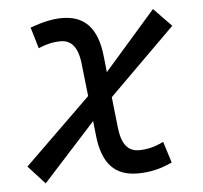

<svg xmlns="http://www.w3.org/2000/svg" viewBox="-44 -577 675 639"><g transform="rotate(-5 293.0 -257.5)"><path d="M83.5 16.1 258.8 -176.8 263.7 -131.3C273.4 -31.2 317.4 9.8 391.6 9.8C432.1 9.8 466.8 2 507.3 -16.6L484.9 -87.4C455.6 -73.2 430.7 -66.9 402.8 -66.9C366.7 -66.9 345.2 -90.8 338.9 -147.5L327.6 -250.5L548.8 -469.7L489.7 -530.8L318.4 -335L313 -386.2C303.2 -486.3 257.8 -527.3 185.5 -527.3C154.3 -527.3 122.6 -520.5 78.6 -504.9L99.6 -434.1C126 -445.3 148.4 -450.7 174.8 -450.7C208.5 -450.7 231.4 -426.8 237.3 -370.1L249.5 -261.2L27.8 -44.9Z"/></g></svg>

Font: Cascadia Mono SemiLight
Style: Italic
Weight: 350
Italic angle: -10°
Monospace: yes
Designer: Aaron Bell
Foundry: Saja Typeworks
Version: Version 2404.023